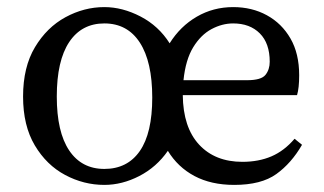

<svg xmlns="http://www.w3.org/2000/svg" viewBox="-20 -508 912 541"><path d="M637 -442Q606 -442 576 -426Q546 -410 524.5 -375Q503 -340 497 -282H676Q716 -282 728 -297Q740 -312 740 -334Q740 -386 712 -414Q684 -442 637 -442ZM274 13Q216 13 163.5 -15Q111 -43 78 -98.5Q45 -154 45 -236Q45 -319 78.5 -375Q112 -431 164.5 -459.5Q217 -488 274 -488Q325 -488 376 -461.5Q427 -435 458 -386Q488 -434 534.5 -461Q581 -488 637 -488Q690 -488 732 -465Q774 -442 798.5 -399.5Q823 -357 823 -296Q823 -260 817 -240H495Q496 -149 541 -100.5Q586 -52 663 -52Q709 -52 745 -67.5Q781 -83 810 -117L831 -100Q801 -48 758.5 -17.5Q716 13 640 13Q575 13 528 -12Q481 -37 453 -83Q421 -37 372.5 -12Q324 13 274 13ZM274 -32Q339 -32 374 -82.5Q409 -133 409 -233Q409 -334 374 -388Q339 -442 274 -442Q210 -442 175 -389.5Q140 -337 140 -236Q140 -136 175 -84Q210 -32 274 -32Z"/></svg>

Font: Source Serif 4
Style: Regular
Weight: 400
Designer: Frank Grießhammer
Foundry: Adobe
Version: Version 4.005;hotconv 1.1.0;makeotfexe 2.6.0